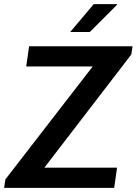

<svg xmlns="http://www.w3.org/2000/svg" viewBox="-23 -910 662 930"><path d="M-3 0 3 -41 426 -588H104L118 -686H619L613 -646L192 -98H544L530 0ZM317 -755 431 -890H544V-887L412 -755Z"/></svg>

Font: Chivo Mono Medium
Style: Italic
Weight: 500
Italic angle: -8.05°
Monospace: yes
Designer: Hector Gatti
Foundry: Omnibus-Type
Version: Version 1.008